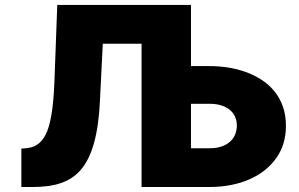

<svg xmlns="http://www.w3.org/2000/svg" viewBox="-20 -747 1195 767"><path d="M65.3 -153.4 83.8 -154.8Q95.5 -155.9 106.4 -158.9Q117.2 -161.9 126.8 -168Q136.4 -174 145.1 -183.6Q153.8 -193.2 161.2 -207Q176.1 -234.4 185.2 -286.8Q194.2 -339.1 197.4 -421.9L208.8 -727.3H742.9V-483H816.8Q853.7 -483 890.8 -477.3Q927.9 -471.6 961.8 -459.3Q995.7 -447.1 1025 -428.1Q1054.3 -409.1 1076 -382.6Q1097.7 -356.2 1109.9 -321.7Q1122.2 -287.3 1122.2 -244.3Q1122.5 -171.5 1084.5 -116.8Q1065.3 -89.1 1038.2 -67.5Q1011 -45.8 977.1 -30.9Q943.2 -16 902.9 -8Q862.6 0 816.8 0H545.5V-572.4H390.6L379.3 -345.2Q376.8 -292.3 370.6 -249.1Q364.3 -206 354.4 -171.7Q344.5 -137.4 331.1 -111.5Q317.8 -85.6 301.1 -66.8Q284.4 -47.9 264.2 -35.2Q244 -22.4 220 -14.6Q196 -6.7 168.7 -3.4Q141.3 0 110.8 0H65.3ZM742.9 -332.4V-154.8H816.8Q843.8 -154.8 864.2 -161.6Q884.6 -168.3 898.4 -180.6Q912.3 -192.8 919.2 -209.5Q926.1 -226.2 926.1 -245.7Q926.1 -264.6 919.2 -280.4Q912.3 -296.2 898.4 -307.7Q884.6 -319.2 864.2 -325.8Q843.8 -332.4 816.8 -332.4Z"/></svg>

Font: Inter P Black
Style: Regular
Weight: 900
Designer: Rasmus Andersson
Foundry: rsms
Version: Version 3.018;git-588b23468